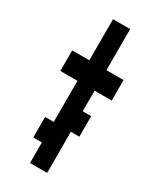

<svg xmlns="http://www.w3.org/2000/svg" viewBox="-256 -1112 1013 1214"><g transform="rotate(30 250.0 -505.0)"><path d="M188 20V-130H125V-280H188V-580H63V-730H188V-1030H313V-730H438V-580H313V-430H375V-280H313V20Z"/></g></svg>

Font: 2P VHS
Style: Regular
Weight: 400
Designer: CodeMan38
Foundry: CodeMan38
Version: Version 3.000